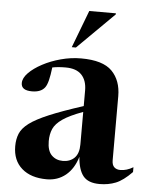

<svg xmlns="http://www.w3.org/2000/svg" viewBox="-53 -776 658 833"><g transform="rotate(5 276.0 -360.0)"><path d="M552 -52.5Q514 -13.5 482 -0.8Q450 12 411.5 12Q362 12 340.2 -15Q318.5 -42 314.5 -98Q298.5 -45 263.8 -16.8Q229 11.5 181.5 11.5Q112.5 11.5 72.8 -23.2Q33 -58 33 -120Q33 -150.5 43 -174.8Q53 -199 82 -220.8Q111 -242.5 166.8 -266Q222.5 -289.5 314 -319V-387Q314 -430.5 291 -454.8Q268 -479 221.5 -479Q188.5 -479 163.5 -474Q159.5 -440 154 -418Q148.5 -396 140.5 -385.5Q123.5 -363 84.5 -363Q37.5 -363 37.5 -395Q37.5 -417 59.5 -439.5Q81.5 -462 117.5 -481.2Q153.5 -500.5 197.2 -512.2Q241 -524 285 -524Q380 -524 419.8 -483.5Q459.5 -443 459.5 -374.5V-96Q459.5 -75 469.5 -65.8Q479.5 -56.5 496 -56.5Q524 -56.5 552 -73.5ZM176 -154.5Q176 -112.5 195.2 -93.2Q214.5 -74 244 -74Q275.5 -74 294.8 -93.2Q314 -112.5 314 -152V-293.5Q255.5 -272 226 -251.5Q196.5 -231 186.2 -207.8Q176 -184.5 176 -154.5ZM240 -569 302 -732H418V-727.5L258 -569Z"/></g></svg>

Font: Newsreader Display SemiBold
Style: Regular
Weight: 600
Designer: Hugues Gentile
Foundry: Production Type
Version: Version 1.001